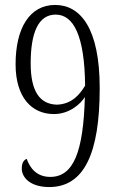

<svg xmlns="http://www.w3.org/2000/svg" viewBox="-20 -744 474 776"><path d="M179 12C320 12 383 -124 383 -388C383 -630 305 -724 203 -724C100 -724 43 -631 43 -484C43 -352 107 -283 198 -283C263 -283 308 -327 323 -352C317 -130 277 -29 183 -29C128 -29 101 -65 88 -102C75 -97 68 -84 68 -63C68 -26 103 12 179 12ZM210 -321C139 -323 104 -377 104 -488C104 -612 135 -685 205 -685C278 -685 322 -598 324 -398C303 -363 271 -323 210 -321Z"/></svg>

Font: Noto Serif Devanagari ExtraCondensed Light
Style: Regular
Weight: 300
Width: 2
Designer: Universal Thirst, Indian Type Foundry and the Monotype Design Team
Foundry: Monotype Imaging Inc.
Version: Version 2.004